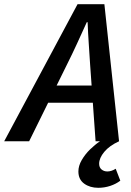

<svg xmlns="http://www.w3.org/2000/svg" viewBox="-78 -674 627 916"><path d="M391 222Q351 222 323.5 202Q296 182 296 144Q296 117 312 89.5Q328 62 351.5 39Q375 16 399 0H378L352 -365Q349 -415 345.5 -465Q342 -515 340 -568H336Q312 -515 289.5 -466Q267 -417 241 -365L61 0H-58L292 -654H420L490 0Q444 21 419.5 50.5Q395 80 395 107Q395 125 406.5 134.5Q418 144 434 144Q454 144 474 131L496 188Q475 204 447.5 213Q420 222 391 222ZM108 -184 128 -266H421L402 -184Z"/></svg>

Font: Source Sans 3 ExtraLight SemiBold
Style: Italic
Weight: 600
Italic angle: -11°
Version: Version 3.052;hotconv 1.1.0;makeotfexe 2.6.0